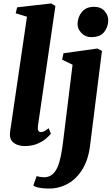

<svg xmlns="http://www.w3.org/2000/svg" viewBox="-20 -837 648 1114"><path d="M200 -106Q198 -88.5 202.2 -79.5Q206.5 -70.5 217.5 -70.5Q225.5 -70.5 235 -74.8Q244.5 -79 262.5 -93L275.5 -61Q266 -49.5 246.8 -32.8Q227.5 -16 196.5 -2.8Q165.5 10.5 121.5 10.5Q102 10.5 82.5 3.8Q63 -3 50.2 -17.5Q37.5 -32 37.5 -56Q37.5 -61.5 38.2 -69Q39 -76.5 40 -84Q41 -91.5 42 -96L136.5 -740L71 -760L79.5 -794.5L277 -817L301.5 -802.5ZM502.5 8Q492.5 89.5 458.2 145.2Q424 201 373.5 229Q323 257 264.5 257Q235.5 257 210.2 252.8Q185 248.5 173.5 239.5L192.5 185Q200 187.5 212.8 189.5Q225.5 191.5 235 191.5Q263.5 191.5 282.8 175.8Q302 160 314 132Q326 104 333.5 65.5Q341 27 346.5 -18.5L401 -461.5L340.5 -491L348.5 -528L545.5 -555.5L571.5 -541.5ZM509 -621.5Q475 -621.5 451.8 -646.2Q428.5 -671 430 -701.5Q432 -741 456.5 -769.2Q481 -797.5 525 -797.5Q565 -797.5 586.8 -772.8Q608.5 -748 608 -719Q607.5 -679.5 583.8 -650.5Q560 -621.5 509 -621.5Z"/></svg>

Font: Merriweather 48pt Black
Style: Italic
Weight: 900
Italic angle: -7.8°
Version: Version 2.101